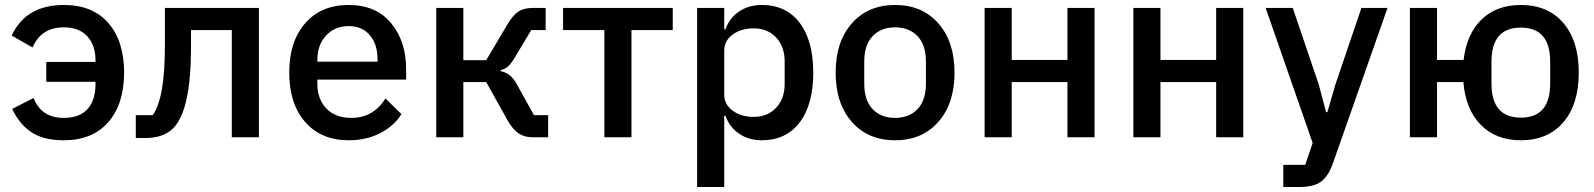

<svg xmlns="http://www.w3.org/2000/svg" viewBox="-20 -552 6411 772"><path d="M166 -223V-303H364V-309Q364 -370 331 -406Q298 -442 237 -442Q145 -442 111 -361L27 -409Q84 -532 237 -532Q353 -532 416 -459Q479 -386 479 -260Q479 -134 415.5 -61Q352 12 236 12Q156 12 107.5 -19.5Q59 -51 29 -114L115 -158Q146 -78 236 -78Q300 -78 332 -113.5Q364 -149 364 -214V-223Z M526 3V-89H594Q643 -157 643 -365V-520H1021V0H912V-431H748V-360Q748 -108 676 -36Q637 3 563 3Z M1382 12Q1271 12 1207 -61.5Q1143 -135 1143 -260Q1143 -385 1207 -458.5Q1271 -532 1382 -532Q1492 -532 1552.5 -459Q1613 -386 1613 -273V-232H1256V-215Q1256 -154 1292 -116Q1328 -78 1393 -78Q1481 -78 1530 -156L1594 -93Q1564 -45 1508.5 -16.5Q1453 12 1382 12ZM1382 -447Q1326 -447 1291 -409Q1256 -371 1256 -311V-304H1498V-314Q1498 -374 1467 -410.5Q1436 -447 1382 -447Z M1734 0V-520H1843V-310H1935L2021 -455Q2043 -492 2065 -506Q2087 -520 2121 -520H2174V-431H2116L2050 -321Q2035 -296 2023.5 -285.5Q2012 -275 1993 -270V-266Q2034 -258 2057 -215L2127 -89H2184V0H2122Q2089 0 2065.5 -15.5Q2042 -31 2021 -68L1935 -222H1843V0Z M2410 0V-431H2244V-520H2685V-431H2519V0Z M2783 200V-520H2892V-434H2897Q2913 -480 2952 -506Q2991 -532 3043 -532Q3141 -532 3195.5 -460Q3250 -388 3250 -260Q3250 -132 3195.5 -60Q3141 12 3043 12Q2991 12 2952.5 -14Q2914 -40 2897 -86H2892V200ZM3010 -82Q3066 -82 3100.5 -118.5Q3135 -155 3135 -215V-305Q3135 -365 3100.5 -401.5Q3066 -438 3010 -438Q2960 -438 2926 -413Q2892 -388 2892 -349V-171Q2892 -132 2926 -107Q2960 -82 3010 -82Z M3753 -62Q3688 12 3579 12Q3470 12 3405 -62Q3340 -136 3340 -260Q3340 -384 3405 -458Q3470 -532 3579 -532Q3688 -532 3753 -458Q3818 -384 3818 -260Q3818 -136 3753 -62ZM3703 -216V-304Q3703 -371 3669.5 -406.5Q3636 -442 3579 -442Q3522 -442 3488.5 -406.5Q3455 -371 3455 -304V-216Q3455 -149 3488.5 -113.5Q3522 -78 3579 -78Q3636 -78 3669.5 -113.5Q3703 -149 3703 -216Z M3939 0V-520H4048V-311H4272V-520H4381V0H4272V-222H4048V0Z M4537 0V-520H4646V-311H4870V-520H4979V0H4870V-222H4646V0Z M5350 -214 5454 -520H5559L5340 103Q5321 157 5291.5 178.5Q5262 200 5203 200H5140V111H5228L5258 23L5069 -520H5178L5282 -214L5312 -101H5317Z M6095 12Q5995 12 5934 -50Q5873 -112 5864 -222H5758V0H5649V-520H5758V-311H5865Q5877 -416 5937.5 -474Q5998 -532 6095 -532Q6204 -532 6266 -459.5Q6328 -387 6328 -260Q6328 -133 6266 -60.5Q6204 12 6095 12ZM6213 -216V-304Q6213 -441 6095 -441Q5977 -441 5977 -304V-216Q5977 -79 6095 -79Q6213 -79 6213 -216Z"/></svg>

Font: IBM Plex Sans Medm
Style: Regular
Weight: 500
Designer: Mike Abbink, Paul van der Laan, Pieter van Rosmalen
Foundry: Bold Monday
Version: Version 3.005